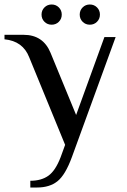

<svg xmlns="http://www.w3.org/2000/svg" viewBox="-30 -635 564 855"><path d="M105 170Q154 170 185.5 147.5Q217 125 240 65L260 10L100 -380Q72 -452 -10 -460V-480H75Q162 -480 195 -400L309 -123L435 -470H485L290 65Q261 144 226 172Q191 200 135 200H105ZM155 -570Q155 -589 168 -602Q181 -615 200 -615Q219 -615 232 -602Q245 -589 245 -570Q245 -551 232 -538Q219 -525 200 -525Q181 -525 168 -538Q155 -551 155 -570ZM325 -570Q325 -589 338 -602Q351 -615 370 -615Q389 -615 402 -602Q415 -589 415 -570Q415 -551 402 -538Q389 -525 370 -525Q351 -525 338 -538Q325 -551 325 -570Z"/></svg>

Font: Philosopher
Style: Regular
Weight: 400
Designer: Jovanny Lemonad
Foundry: Jovanny Lemonad
Version: Version 2.000